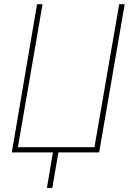

<svg xmlns="http://www.w3.org/2000/svg" viewBox="-20 -731 633 921"><path d="M36.6 0 157.7 -710.9H184.1L65.9 -24.9H433.1L551.8 -710.9H578.1L455.6 0ZM264.2 -23.9 231 170.4H205.1L237.8 -23.9Z"/></svg>

Font: Roboto Condensed Thin
Style: Italic
Weight: 250
Italic angle: -12°
Designer: Christian Robertson
Foundry: Google
Version: Version 3.008; 2023